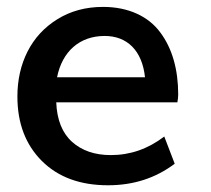

<svg xmlns="http://www.w3.org/2000/svg" viewBox="-20 -534 620 565"><path d="M147.9 -306.6C163.1 -382.8 214.4 -428.2 288.1 -428.2C354 -428.2 398.4 -385.3 406.7 -306.6ZM297.9 11.2C372.6 11.2 438 -9.8 494.1 -52.2L463.4 -132.3C415.5 -95.7 363.3 -77.6 306.2 -77.6C258.8 -77.6 220.7 -90.8 191.9 -116.7C163.1 -142.6 147.5 -181.6 145.5 -232.9H502C503.4 -241.2 504.4 -248.5 504.4 -255.4C504.4 -329.6 486.8 -391.6 451.7 -438.5C417 -485.8 357.9 -513.7 283.2 -513.7C232.4 -513.7 187.5 -501.5 148.9 -477.5C110.4 -453.6 81.1 -421.9 61 -382.3C41 -342.8 31.2 -298.3 31.2 -250C31.2 -171.4 55.2 -108.4 103 -60.5C150.9 -12.7 215.8 11.2 297.9 11.2Z"/></svg>

Font: Ride SemiBold
Style: Regular
Weight: 600
Version: Version 3.000